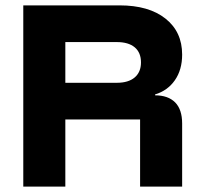

<svg xmlns="http://www.w3.org/2000/svg" viewBox="-20 -695 757 715"><path d="M66.7 0V-675H425Q534.2 -675 596.2 -625.8Q658.3 -576.7 658.3 -491.7Q658.3 -435 631.2 -396.2Q604.2 -357.5 557.5 -343.3V-340Q605.8 -340 632.1 -313.8Q658.3 -287.5 658.3 -235V0H501.7V-250H223.3V0ZM223.3 -386.7H415Q458.3 -386.7 481.7 -406.7Q505 -426.7 505 -462.5Q505 -499.2 481.7 -518.8Q458.3 -538.3 415 -538.3H223.3Z"/></svg>

Font: Funnel Display Light ExtraBold
Style: Regular
Weight: 800
Version: Version 1.000